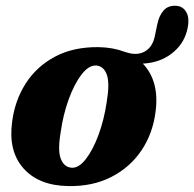

<svg xmlns="http://www.w3.org/2000/svg" viewBox="-20 -632 672 664"><path d="M321 -469Q371 -468 410.5 -453Q414.5 -452 420.5 -450Q455.5 -439.5 481.2 -454.2Q507 -469 515 -505L524 -548Q530 -578 545.8 -595.8Q561.5 -613.5 589 -612Q614 -610.5 625.5 -587.8Q637 -565 626.5 -525Q614 -477.5 573 -446.2Q532 -415 474 -412Q532 -351 518 -245.5Q508.5 -170 469 -111.5Q429.5 -53 365 -20Q300.5 13 216.5 11.5Q114 10 61 -50Q8 -110 22 -211Q31.5 -285 69.2 -343.8Q107 -402.5 170.5 -436.2Q234 -470 321 -469ZM227.5 -52Q252 -50 276.8 -81.8Q301.5 -113.5 320.8 -165.8Q340 -218 349 -279Q360 -344 349.5 -373.5Q339 -403 313 -405.5Q287 -407 261.8 -374Q236.5 -341 217.2 -287.5Q198 -234 190 -175.5Q179 -112 190.2 -83Q201.5 -54 227.5 -52Z"/></svg>

Font: Fraunces 72pt Soft
Style: Bold Italic
Weight: 700
Italic angle: -16°
Version: Version 1.000;[b76b70a41]